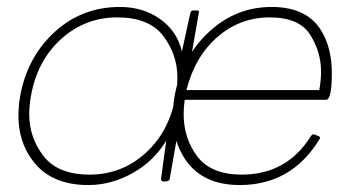

<svg xmlns="http://www.w3.org/2000/svg" viewBox="-20 -522 1014 552"><path d="M234 10Q124 10 72 -63Q33 -116 33 -190Q33 -217 38 -246Q58 -357 136.5 -429.5Q215 -502 325 -502Q391 -502 440 -467.5Q489 -433 503 -374L527 -484Q529 -492 535 -492H547Q552 -492 552 -487L468 -8Q467 0 450 0Q443 0 443 -8L458 -118Q423 -59 361.5 -24.5Q300 10 234 10ZM238 -20Q330 -20 398.5 -82Q467 -144 485 -246Q490 -274 490 -299Q490 -365 449.5 -418.5Q409 -472 317 -472Q225 -472 156 -410Q87 -348 69 -246Q64 -218 64 -193Q64 -127 105 -73.5Q146 -20 238 -20ZM898 -263Q903 -291 903 -316Q903 -373 871.5 -422.5Q840 -472 755 -472Q670 -472 605 -415.5Q540 -359 516 -263ZM669 10Q563 10 513 -63Q477 -116 477 -188Q477 -216 482 -246Q502 -356 579.5 -429Q657 -502 761 -502Q865 -502 906 -430Q934 -381 934 -312Q934 -237 918 -235H511Q508 -214 508 -194Q508 -124 547.5 -72Q587 -20 675 -20Q805 -20 874 -131Q878 -136 882 -136Q883 -136 886.5 -134.5Q890 -133 895 -131Q900 -129 900 -126Q900 -124 898 -121Q818 10 669 10Z"/></svg>

Font: YamahaIndonesia935. App Thin
Style: Italic
Weight: 100
Italic angle: -10°
Designer: Dalton Maag Ltd
Foundry: Dalton Maag Ltd
Version: Version 1.002; January 01, 2024; Regular/Italic